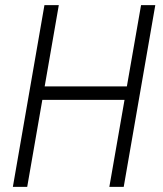

<svg xmlns="http://www.w3.org/2000/svg" viewBox="-20 -731 636 751"><path d="M487.3 -393.1 477.5 -340.3H131.8L141.6 -393.1ZM210 -710.9 86.4 0H30.3L153.8 -710.9ZM587.4 -710.9 463.9 0H407.7L531.7 -710.9Z"/></svg>

Font: Roboto Condensed Light
Style: Italic
Weight: 300
Italic angle: -12°
Designer: Christian Robertson
Foundry: Google
Version: Version 3.0; 2020